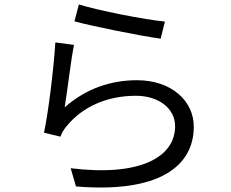

<svg xmlns="http://www.w3.org/2000/svg" viewBox="-20 -804 1040 864"><path d="M335 -784 315 -708C391 -687 608 -643 703 -630L722 -707C634 -715 421 -757 335 -784ZM313 -602 229 -613C223 -508 198 -298 178 -207L252 -189C258 -205 267 -222 282 -239C352 -323 460 -373 592 -373C694 -373 768 -316 768 -236C768 -99 614 -8 298 -47L322 35C694 66 852 -55 852 -234C852 -351 750 -443 597 -443C477 -443 367 -405 271 -321C282 -385 299 -534 313 -602Z"/></svg>

Font: GenYoGothic2 TW R
Style: Regular
Weight: 400
Version: Version 2.100;PS 2.1;hotconv 16.6.51;makeotf.lib2.5.65220 DE